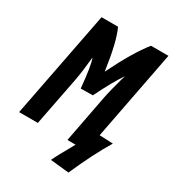

<svg xmlns="http://www.w3.org/2000/svg" viewBox="-196 -753 909 1005"><g transform="rotate(30 259.0 -250.5)"><path d="M119.1 -646H218.8Q252.4 -574.7 275.9 -407.2Q353.5 -565.9 418 -646H523.4Q485.8 -453.1 419.4 -106L501 -102.5Q440.9 -3.4 375.5 145L263.2 133.3Q278.8 99.1 335 0H285.6L341.3 -291Q345.7 -313.5 355.2 -350.8Q364.7 -388.2 372.1 -414.1L379.9 -439.9Q339.8 -382.8 284.2 -269L211.4 -268.1Q199.2 -400.4 183.6 -439.9Q174.3 -346.2 163.6 -291L106.9 0H-6.3Z"/></g></svg>

Font: Fantasque Sans Mono
Style: Bold Italic
Weight: 700
Italic angle: -11°
Monospace: yes
Designer: Jany Belluz
Version: Version 1.7.1